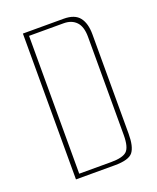

<svg xmlns="http://www.w3.org/2000/svg" viewBox="-120 -693 628 767"><g transform="rotate(-20 194.0 -310.0)"><path d="M70 -620H243Q290 -620 310 -594.5Q330 -569 330 -522V-99Q330 -45 312.5 -22.5Q295 0 235 0H70ZM226 -17Q275 -17 292.5 -33.5Q310 -50 310 -102V-519Q310 -562 290.5 -582.5Q271 -603 237 -603H90V-17Z"/></g></svg>

Font: Smooch Sans Thin
Style: Regular
Weight: 100
Designer: Robert E. Leuschke
Foundry: Robert E. Leuschke
Version: Version 1.010